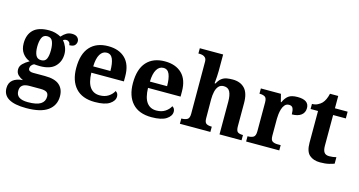

<svg xmlns="http://www.w3.org/2000/svg" viewBox="-98 -1194 3492 1868"><g transform="rotate(15 1648.5 -260.0)"><path d="M236 240Q2 240 2 101Q2 48 37 19Q72 -10 137 -15Q110 -26 87 -47.5Q64 -69 64 -104Q64 -137 89 -162Q114 -187 153 -209Q109 -225 80 -264Q51 -303 51 -364Q51 -452 102 -500.5Q153 -549 260 -549Q295 -549 326 -540Q357 -531 379 -518Q405 -547 429 -560.5Q453 -574 483 -574Q519 -574 537 -557Q555 -540 555 -517Q555 -495 540 -477.5Q525 -460 484 -460Q484 -480 472 -491Q460 -502 446 -502Q426 -502 413 -491Q433 -469 447.5 -435Q462 -401 462 -364Q462 -288 413 -238.5Q364 -189 260 -189Q249 -189 230 -190Q211 -191 202 -192Q188 -186 177 -172.5Q166 -159 166 -141Q166 -125 179 -117Q192 -109 213 -109H334Q434 -109 480 -68.5Q526 -28 526 44Q526 136 455 188Q384 240 236 240ZM257 -248Q297 -248 311 -279.5Q325 -311 325 -365Q325 -421 310.5 -455Q296 -489 256 -489Q217 -489 202 -454Q187 -419 187 -364Q187 -312 202.5 -280Q218 -248 257 -248ZM238 180Q326 180 366 154.5Q406 129 406 80Q406 48 386 35.5Q366 23 325 23H209Q189 23 168.5 28.5Q148 34 134 50Q120 66 120 99Q120 180 238 180Z M866 10Q739 10 673 -62.5Q607 -135 607 -265Q607 -406 672 -477.5Q737 -549 855 -549Q964 -549 1026.5 -488Q1089 -427 1089 -308V-257H761Q764 -157 798.5 -111Q833 -65 895 -65Q947 -65 983 -88.5Q1019 -112 1036 -146Q1063 -131 1063 -97Q1063 -54 1015 -22Q967 10 866 10ZM936 -321Q936 -398 918 -441Q900 -484 857 -484Q815 -484 790 -442.5Q765 -401 763 -321Z M1437 10Q1310 10 1244 -62.5Q1178 -135 1178 -265Q1178 -406 1243 -477.5Q1308 -549 1426 -549Q1535 -549 1597.5 -488Q1660 -427 1660 -308V-257H1332Q1335 -157 1369.5 -111Q1404 -65 1466 -65Q1518 -65 1554 -88.5Q1590 -112 1607 -146Q1634 -131 1634 -97Q1634 -54 1586 -22Q1538 10 1437 10ZM1507 -321Q1507 -398 1489 -441Q1471 -484 1428 -484Q1386 -484 1361 -442.5Q1336 -401 1334 -321Z M1722 0V-53H1724Q1758 -53 1780.5 -65Q1803 -77 1803 -122L1802 -646Q1802 -673 1790 -686Q1778 -699 1761.5 -703Q1745 -707 1731 -707H1719V-760H1954V-595Q1954 -569 1952 -539.5Q1950 -510 1948 -489Q1946 -468 1946 -468H1955Q1975 -506 1998.5 -523Q2022 -540 2049.5 -544.5Q2077 -549 2108 -549Q2185 -549 2229 -503Q2273 -457 2273 -356V-124Q2273 -78 2289.5 -65.5Q2306 -53 2340 -53H2343V0H2121V-329Q2121 -394 2103 -429Q2085 -464 2041 -464Q2008 -464 1989 -442.5Q1970 -421 1962 -385.5Q1954 -350 1954 -309L1955 -118Q1955 -76 1974 -64.5Q1993 -53 2026 -53H2029V0Z M2389 0V-53H2392Q2426 -53 2447.5 -65.5Q2469 -78 2469 -125V-415Q2469 -459 2449.5 -471Q2430 -483 2397 -483H2394V-536H2596L2616 -458H2621Q2641 -503 2671 -525.5Q2701 -548 2762 -548Q2877 -548 2877 -467Q2877 -421 2843.5 -395.5Q2810 -370 2750 -370Q2750 -411 2740 -432Q2730 -453 2701 -453Q2675 -453 2659 -435Q2643 -417 2635 -390.5Q2627 -364 2624 -337Q2621 -310 2621 -293V-120Q2621 -76 2641 -64.5Q2661 -53 2691 -53H2723V0Z M3135 10Q3068 10 3028 -25Q2988 -60 2988 -148V-468H2913V-519Q2945 -519 2970.5 -532Q2996 -545 3011 -561Q3042 -594 3057 -660H3140V-536H3268V-468H3140V-158Q3140 -113 3155.5 -92Q3171 -71 3206 -71Q3226 -71 3243.5 -73.5Q3261 -76 3277 -80V-15Q3261 -8 3224.5 1Q3188 10 3135 10Z"/></g></svg>

Font: Noto Serif Thai
Style: Bold
Weight: 700
Designer: Monotype Design Team
Foundry: Monotype Imaging Inc.
Version: Version 2.002; ttfautohint (v1.8.4.7-5d5b)